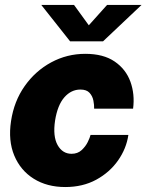

<svg xmlns="http://www.w3.org/2000/svg" viewBox="-20 -744 590 774"><path d="M243 10Q169.5 10 116 -23.5Q62.5 -57 37.5 -117Q12.5 -177 24.5 -256Q36.5 -336 79.5 -397Q122.5 -458 186.2 -492.5Q250 -527 324 -527Q397 -527 442.2 -496Q487.5 -465 505.8 -414.5Q524 -364 516.5 -306H359.5Q360 -320.5 356.5 -338.5Q353 -356.5 341 -369.8Q329 -383 304 -383Q267 -383 239.5 -351.8Q212 -320.5 202 -258Q192.5 -194.5 212.2 -159.2Q232 -124 268.5 -124Q293 -124 309 -138.8Q325 -153.5 333.8 -171.5Q342.5 -189.5 345 -200H497.5Q489.5 -145 455.8 -97Q422 -49 367.8 -19.5Q313.5 10 243 10ZM262.5 -577.5 146.5 -724H278.5L338 -642L411.5 -724H550.5L395.5 -577.5Z"/></svg>

Font: Public Sans Black
Style: Italic
Weight: 900
Italic angle: -8°
Designer: The Public Sans project authors (U.S. Web Design System). Libre Franklin designed by Pablo Impallari and Rodrigo Fuenzal
Version: Version 1.007; ttfautohint (v1.8.1) -l 8 -r 50 -G 200 -x 14 